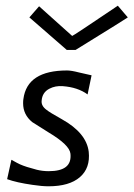

<svg xmlns="http://www.w3.org/2000/svg" viewBox="-20 -640 468 673"><path d="M94 8Q38 0 5 -12L20 -80Q43 -67 50 -64Q70 -55 109 -45Q129 -40 151 -40Q192 -40 211 -55Q230 -70 227 -101Q224 -132 150 -176Q98 -209 93 -212Q61 -238 61 -278Q61 -288 62 -293Q75 -393 215 -393Q230 -393 257 -386Q287 -379 301 -376Q301 -374 296 -352Q291 -330 287 -309Q253 -334 200 -338Q174 -340 153 -329Q128 -316 126 -287Q124 -269 143 -255Q154 -246 197 -222Q283 -174 291 -108Q297 -51 260 -19Q223 13 150 13Q127 13 94 8ZM393 -620 428 -579Q428 -578 245 -465H214L83 -579L117 -618L233 -514Q236 -514 393 -620Z"/></svg>

Font: GFS Neohellenic Rg
Style: Italic
Weight: 400
Italic angle: -12°
Designer: Takis Katsoulidis and George D. Matthiopoulos
Foundry: Takis Katsoulidis and George D. Matthiopoulos
Version: Version 1.0